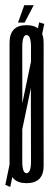

<svg xmlns="http://www.w3.org/2000/svg" viewBox="-22 -703 198 740"><path d="M-1.5 9.5 17.5 17.5 148.5 -610.5 129 -617ZM80 3Q146.5 3 146.2 -65Q146 -133 146 -300.5Q146 -469 146.2 -537.5Q146.5 -606 80 -606Q14.5 -606 14.8 -537.5Q15 -469 15 -300.5Q15 -133 14.8 -65Q14.5 3 80 3ZM80 -35.5Q63.5 -35.5 63.8 -84Q64 -132.5 64 -300.5Q64 -469 63.8 -518.5Q63.5 -568 80 -568Q98 -568 97.5 -518.5Q97 -469 97 -300.5Q97 -132.5 97.5 -84Q98 -35.5 80 -35.5ZM47.5 -616H73L108 -683H71.5Z"/></svg>

Font: Anybody UltraCondensed Light
Style: Regular
Weight: 300
Width: 1
Version: Version 1.113;gftools[0.9.25]